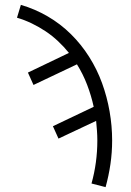

<svg xmlns="http://www.w3.org/2000/svg" viewBox="-20 -548 540 791"><path d="M415 223 357 208Q369 165 375 120.5Q381 76 381 31Q381 11 379.5 -9.5Q378 -30 376 -50L221 23L198 -28L366 -108Q356 -154 339 -198.5Q322 -243 297 -283L118 -198L95 -249L264 -330Q244 -355 219.5 -378Q195 -401 168 -419Q141 -437 111 -451.5Q81 -466 50 -475L66 -528Q124 -511 176.5 -480.5Q229 -450 272 -407.5Q315 -365 347.5 -313.5Q380 -262 400.5 -205.5Q421 -149 431.5 -89Q442 -29 442 31Q442 80 435 128Q428 176 415 223Z"/></svg>

Font: Iosevka Custom Light
Style: Regular
Weight: 300
Monospace: yes
Designer: Belleve Invis
Foundry: Belleve Invis
Version: Version 27.3.5